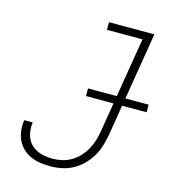

<svg xmlns="http://www.w3.org/2000/svg" viewBox="-110 -825 827 924"><g transform="rotate(15 303.0 -363.5)"><path d="M226 8Q200 8 175 4.5Q150 1 127.5 -9Q105 -19 87.5 -35.5Q70 -52 59.5 -74Q49 -96 46 -121.5Q43 -147 47 -172Q47 -172 47 -172.5Q47 -173 47 -174H90Q90 -173 89.5 -173Q89 -173 89 -172Q85 -143 92 -114Q99 -85 119 -65.5Q139 -46 167.5 -38Q196 -30 226 -30Q249 -30 273 -35.5Q297 -41 318.5 -53.5Q340 -66 357.5 -85Q375 -104 387 -125.5Q399 -147 406 -170Q413 -193 417 -217L496 -697H319V-735H545L459 -211Q454 -183 445.5 -155Q437 -127 422 -101.5Q407 -76 385 -54Q363 -32 337 -18Q311 -4 282.5 2Q254 8 226 8ZM606 -363H304V-401H606Z"/></g></svg>

Font: Iosevka Slab XLtEx
Style: Italic
Weight: 200
Width: 7
Italic angle: -9°
Monospace: yes
Designer: Belleve Invis
Foundry: Belleve Invis
Version: Version 11.1.0; ttfautohint (v1.8.3)